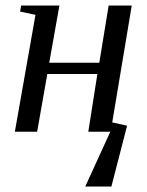

<svg xmlns="http://www.w3.org/2000/svg" viewBox="-20 -479 536 698"><path d="M459 -459 388 -34 442 -22 385 199H290L381 0H301L334 -210H152L115 0H34L109 -425L53 -437L57 -459H196L159 -251H341L375 -459Z"/></svg>

Font: Libra Serif Modern
Style: Italic
Weight: 400
Italic angle: -12°
Designer: Stefan Peev, Context Ltd
Foundry: Stefan Peev, Context Ltd
Version: Version 1.000